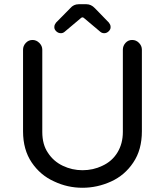

<svg xmlns="http://www.w3.org/2000/svg" viewBox="-20 -906 780 908"><path d="M268 -749Q255 -749 245.5 -758.5Q236 -768 237 -779Q237 -785 239.5 -790Q242 -795 245 -799L312 -867Q328 -886 352 -886H389Q411 -886 429 -867L495 -799Q498 -795 500.5 -790Q503 -785 503 -779Q504 -768 494.5 -758.5Q485 -749 473 -749Q462 -749 454 -756L378 -820Q370 -828 362 -820L286 -756Q278 -749 268 -749ZM370 -18Q299 -18 236 -48Q171 -77 130 -137.5Q89 -198 89 -285V-671Q89 -689 102 -703Q115 -717 134 -717Q152 -717 166 -703Q180 -689 180 -671V-282Q180 -222 207 -183Q233 -143 277 -122Q321 -101 370 -101Q421 -101 464 -122Q510 -143 535.5 -185Q561 -227 561 -282V-671Q561 -689 573.5 -703Q586 -717 605 -717Q624 -717 637.5 -703Q651 -689 651 -671V-285Q651 -242 641 -205Q631 -168 610 -137Q570 -77 505 -47.5Q440 -18 370 -18Z"/></svg>

Font: Huninn
Style: Regular
Weight: 400
Designer: justfont
Foundry: justfont
Version: Version 1.003